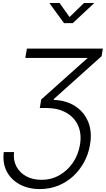

<svg xmlns="http://www.w3.org/2000/svg" viewBox="-20 -1054 712 1289"><path d="M5.4 -33.2H74.2Q67.9 21.5 90.1 63.7Q112.3 106 156.5 129.6Q200.7 153.3 258.3 153.3Q324.2 153.3 378.7 122.3Q433.1 91.3 469.5 38.1Q505.9 -15.1 517.1 -83Q528.8 -155.8 504.4 -210.7Q480 -265.6 426 -296.6Q372.1 -327.6 294.9 -329.1H247.1L256.8 -386.2L569.3 -665.5L568.4 -665H149.9L160.6 -727.5H670.4L662.1 -676.8L341.3 -389.2L340.8 -383.3Q427.2 -379.9 486.8 -340.1Q546.4 -300.3 572.8 -234.1Q599.1 -168 584.5 -83.5Q574.2 -20.5 544.9 33.7Q515.6 87.9 471.2 128.9Q426.8 169.9 370.1 192.6Q313.5 215.3 247.6 215.3Q170.4 215.3 112.1 183.8Q53.7 152.3 24.9 96.2Q-3.9 40 5.4 -33.2ZM379.9 -1033.7 446.8 -939.5 543.9 -1033.7H610.8L609.9 -1030.8L468.8 -898.9H409.7L313.5 -1030.8L314 -1033.7Z"/></svg>

Font: Inter 20pt Light
Style: Italic
Weight: 300
Italic angle: -9.3988°
Version: Version 4.001;git-66647c0bb